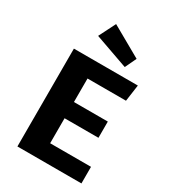

<svg xmlns="http://www.w3.org/2000/svg" viewBox="-230 -1093 1076 1208"><g transform="rotate(30 307.5 -488.5)"><path d="M263.6 -590.8V-420H509.7V-302.1H263.6V-120.5H560.5V0H95.4V-710.8H560L543.1 -590.8ZM248.2 -977.4 469.2 -852.3 430.3 -770.3 187.2 -856.4Z"/></g></svg>

Font: FiraCode Nerd Font Mono
Style: Bold
Weight: 700
Monospace: yes
Designer: Carrois Corporate, Edenspiekermann AG, Nikita Prokopov
Foundry: Carrois Corporate, Edenspiekermann AG, Nikita Prokopov
Version: Version 6.002;Nerd Fonts 3.3.0